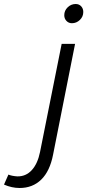

<svg xmlns="http://www.w3.org/2000/svg" viewBox="-162 -743 438 959"><path d="M-76 138Q-33 139 -3.5 107Q26 75 38 16L146 -524H213L103 30Q87 112 44 154Q1 196 -64 196Q-103 196 -142 179L-120 129Q-104 136 -76 138ZM254 -683Q254 -660 237 -643.5Q220 -627 197 -627Q181 -627 170 -638.5Q159 -650 159 -667Q159 -690 176 -706.5Q193 -723 216 -723Q233 -723 243.5 -711.5Q254 -700 254 -683Z"/></svg>

Font: Gontserrat Light
Style: Italic
Weight: 300
Italic angle: -11.3°
Designer: Julieta Ulanovsky
Foundry: Julieta Ulanovsky
Version: Version 6.001